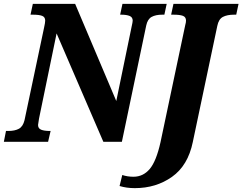

<svg xmlns="http://www.w3.org/2000/svg" viewBox="-42 -734 1255 994"><path d="M-11 -56H1Q35 -56 56 -67.5Q77 -79 85 -112L186 -590Q192 -617 192 -627Q192 -646 176 -652Q160 -658 128 -658H116L128 -714H347L560 -211L639 -594Q645 -620 645 -627Q645 -645 629 -651.5Q613 -658 585 -658H580L592 -714H821L809 -658H798Q764 -658 743 -646.5Q722 -635 715 -602L589 0H493L251 -561L160 -120Q155 -92 155 -87Q155 -69 171 -62.5Q187 -56 216 -56H220L207 0H-22ZM577 229 591 172Q618 181 649 181Q699 181 733 141Q767 101 789 2L917 -604Q921 -618 921 -627Q921 -646 905 -652Q889 -658 856 -658H844L856 -714H1193L1181 -658H1170Q1134 -658 1112 -646.5Q1090 -635 1083 -600L956 2Q931 123 848.5 181.5Q766 240 656 240Q613 240 577 229Z"/></svg>

Font: Noto Serif NarrowExtraBold
Style: Italic
Weight: 800
Width: 4
Italic angle: -12°
Designer: Monotype Design Team
Foundry: Monotype Imaging Inc.
Version: Version 1.001